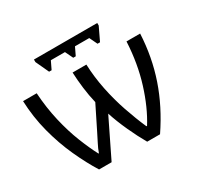

<svg xmlns="http://www.w3.org/2000/svg" viewBox="-151 -883 1091 1061"><g transform="rotate(-30 394.5 -353.0)"><path d="M589 -706V-690L549 -606H533L509 -656H418L394 -606H378L354 -656H264L240 -606H224L185 -690V-706ZM765 -537Q758 -391 713 -259Q668 -127 582 0H500Q470 -52 440 -117.5Q410 -183 391 -242L273 0H193Q151 -67 112 -152.5Q73 -238 47.5 -335.5Q22 -433 18 -537H105Q111 -442 131 -356Q151 -270 179 -199.5Q207 -129 234 -78H237Q246 -104 260 -130.5Q274 -157 287 -184L361 -333Q349 -383 342.5 -435.5Q336 -488 334 -537H422Q425 -456 441.5 -375Q458 -294 484 -218Q510 -142 539 -76H543Q597 -162 634 -280.5Q671 -399 678 -537Z"/></g></svg>

Font: RS Noto Sans
Style: Regular
Weight: 400
Designer: Monotype Design Team
Foundry: Monotype Imaging Inc.
Version: Version 3.10